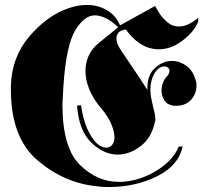

<svg xmlns="http://www.w3.org/2000/svg" viewBox="-20 -748 835 775"><path d="M465 -646 606 -724Q610 -716 615.5 -707.5Q621 -699 627 -689Q640 -671 658.5 -656Q677 -641 702 -641Q719 -641 738 -649Q757 -657 780 -676V-661Q777 -654 773.5 -647Q770 -640 766 -634Q744 -602 704.5 -575.5Q665 -549 620 -549Q609 -549 598 -551Q587 -553 575 -557Q553 -565 531 -582.5Q509 -600 488 -629Q466 -626 458 -616Q450 -606 450 -593Q450 -590 450.5 -587Q451 -584 451 -582Q453 -573 457 -564.5Q461 -556 465 -550Q488 -515 516.5 -473.5Q545 -432 575 -385V-394Q575 -446 606 -474Q637 -502 674 -502Q706 -502 734 -481Q762 -460 772 -416Q773 -412 773 -409V-403Q773 -369 751 -345Q729 -321 691 -321H684Q681 -321 677 -322Q654 -326 643 -343.5Q632 -361 632 -382Q632 -399 638 -414.5Q644 -430 654 -440Q659 -445 661.5 -450.5Q664 -456 664 -461Q665 -469 658.5 -474.5Q652 -480 643 -480Q638 -480 632.5 -478Q627 -476 621 -472Q617 -469 613.5 -465Q610 -461 606 -456Q596 -440 591.5 -422.5Q587 -405 587 -388Q587 -371 590 -354Q593 -337 597 -321Q601 -306 604 -292.5Q607 -279 607 -268V-263Q607 -261 606 -259Q593 -194 549.5 -159.5Q506 -125 456 -124H450Q393 -127 345.5 -175.5Q298 -224 291 -322L307 -323Q316 -262 334 -224.5Q352 -187 371 -169Q381 -160 391 -156Q401 -152 409 -152Q423 -152 432.5 -163Q442 -174 442 -194Q442 -216 429.5 -246.5Q417 -277 386 -314Q363 -340 346.5 -374Q330 -408 326 -443Q326 -448 325.5 -452.5Q325 -457 325 -462Q325 -493 337.5 -522Q350 -551 378 -574L457 -638Q440 -655 420 -667.5Q400 -680 380 -684Q376 -685 372 -685.5Q368 -686 364 -686Q321 -687 284 -626Q247 -565 236 -401L234 -363Q233 -344 232 -327Q232 -152 302 -83Q372 -14 458 -14H473Q548 -19 614 -60.5Q680 -102 701 -156L717 -157Q702 -81 616 -37.5Q530 6 423 7Q411 7 398.5 6.5Q386 6 373 4Q242 -8 133.5 -99Q25 -190 24 -382V-401Q27 -517 98 -600.5Q169 -684 254 -714Q274 -721 293 -724.5Q312 -728 331 -728Q374 -728 410 -708Q446 -688 465 -645Z"/></svg>

Font: Fette UNZ Fraktur
Style: Regular
Weight: 900
Foundry: UNZ1 Extensions by Catfonts.de
Version: Version 0.000 2012 initial release